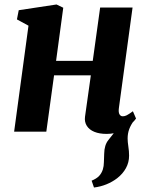

<svg xmlns="http://www.w3.org/2000/svg" viewBox="-20 -587 660 856"><path d="M399 249 388.5 218.5Q410.5 209.5 421.8 197.5Q433 185.5 438.5 168.5Q443 154 443.2 136.2Q443.5 118.5 444.5 98.5Q445 60 463.2 37.2Q481.5 14.5 496.5 -5L577.5 -49.5Q563.5 -31 556.2 -11.5Q549 8 549 30.5Q549 45 552.2 66Q555.5 87 555.5 107Q555.5 137 541.5 162.5Q527.5 188 502.5 207.5Q481 224 454.5 234.8Q428 245.5 399 249ZM510 -105Q507.5 -86 512.8 -77.2Q518 -68.5 527.5 -68.5Q536 -68.5 545 -73Q554 -77.5 572.5 -91L586.5 -58.5Q581.5 -50.5 564.5 -34Q547.5 -17.5 519.8 -3.8Q492 10 455.5 10Q423.5 10 400.8 0.8Q378 -8.5 367 -26Q356 -43.5 359 -66.5L385 -251H221L186.5 0H43L107 -472.5L55.5 -500.5L63.5 -541.5L232 -567L262 -552.5L230 -315.5H393.5L426.5 -553.5H571Z"/></svg>

Font: Merriweather 20pt ExtraBold
Style: Italic
Weight: 800
Italic angle: -7.8°
Version: Version 2.101